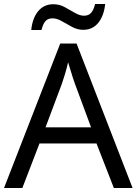

<svg xmlns="http://www.w3.org/2000/svg" viewBox="-20 -933 679 953"><path d="M545 0 459 -221H176L91 0H0L279 -717H360L638 0ZM352 -517Q349 -525 342 -546Q335 -567 328.5 -589.5Q322 -612 318 -624Q311 -593 302 -563.5Q293 -534 287 -517L206 -301H432ZM135 -784Q141 -843 169.5 -877.5Q198 -912 245 -912Q275 -912 301.5 -897.5Q328 -883 352 -869Q376 -855 397 -855Q420 -855 432.5 -869.5Q445 -884 452 -913H502Q496 -855 468 -820Q440 -785 393 -785Q365 -785 338.5 -799Q312 -813 287.5 -827.5Q263 -842 241 -842Q217 -842 205 -827.5Q193 -813 186 -784Z"/></svg>

Font: Noto Sans Gothic
Style: Regular
Weight: 400
Designer: Monotype Design Team
Foundry: Monotype Imaging Inc.
Version: Version 2.001; ttfautohint (v1.8.4.7-5d5b)